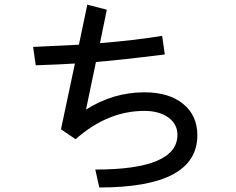

<svg xmlns="http://www.w3.org/2000/svg" viewBox="-20 -790 1040 847"><path d="M403.3 -516.6 359.4 -306.6Q479.5 -382.8 617.2 -382.8Q725.6 -382.8 788.1 -331.5Q850.6 -280.3 850.6 -193.4Q850.6 37.1 418 37.1L400.4 -42Q762.7 -42 762.7 -195.3Q762.7 -243.2 722.2 -272Q681.6 -300.8 617.2 -300.8Q454.1 -300.8 313.5 -175.8L249 -219.7L310.5 -509.8Q252.9 -505.9 137.7 -502L126 -583Q297.9 -590.8 328.1 -592.8L365.2 -769.5L451.2 -747.1L420.9 -599.6Q567.4 -611.3 695.3 -631.8L707 -549.8Q503.9 -524.4 403.3 -516.6Z"/></svg>

Font: Gothic A1 Medium
Style: Regular
Weight: 500
Designer: HanYang I&C Co.,Ltd.
Foundry: HanYang I&C Co.,Ltd.
Version: Version 2.50